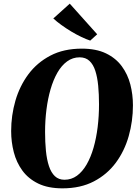

<svg xmlns="http://www.w3.org/2000/svg" viewBox="-20 -1019 760 1050"><path d="M321.5 11Q243 11 189 -15.2Q135 -41.5 102.5 -86Q70 -130.5 55.5 -186.5Q41 -242.5 41 -302Q41 -387.5 64.2 -468Q87.5 -548.5 135.2 -612.8Q183 -677 255.8 -715Q328.5 -753 427.5 -753Q506 -753 559.8 -727Q613.5 -701 646 -656.8Q678.5 -612.5 692.8 -557.2Q707 -502 707 -443Q707 -356.5 684 -275Q661 -193.5 613.5 -129.2Q566 -65 493.2 -27Q420.5 11 321.5 11ZM332.5 -36Q370.5 -36 400.8 -58Q431 -80 453.8 -119.5Q476.5 -159 491.5 -211Q506.5 -263 514 -323.5Q521.5 -384 521.5 -448Q521.5 -503 517 -550Q512.5 -597 501.2 -631.8Q490 -666.5 469.2 -686Q448.5 -705.5 415.5 -705.5Q377.5 -705.5 347 -683.2Q316.5 -661 294 -621.8Q271.5 -582.5 256.5 -530.8Q241.5 -479 234 -419.5Q226.5 -360 226.5 -297.5Q226.5 -241.5 231.2 -193.8Q236 -146 247.8 -110.5Q259.5 -75 280.2 -55.5Q301 -36 332.5 -36ZM473.5 -797Q452 -804 424.8 -817Q397.5 -830 369.2 -847Q341 -864 315.5 -882.5Q290 -901 271.5 -918L361.5 -999L511.5 -831.5Z"/></svg>

Font: Merriweather 72pt Black
Style: Italic
Weight: 900
Italic angle: -7.8°
Version: Version 2.101